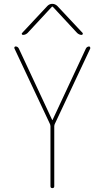

<svg xmlns="http://www.w3.org/2000/svg" viewBox="-20 -970 540 990"><path d="M98.6 -790Q94.7 -790 92.8 -793.5Q90.8 -796.9 93.8 -799.8L224.6 -939.5Q235.4 -950.2 249.5 -950.2Q263.7 -950.2 275.4 -939.5L406.2 -799.8Q408.2 -796.9 406.2 -793.5Q404.3 -790 401.4 -790Q388.7 -790 377.9 -799.8L252 -935.5H250H248L122.1 -799.8Q111.3 -790 98.6 -790ZM238.3 -329.1 54.7 -719.7Q52.7 -723.6 54.7 -727.1Q56.6 -730.5 60.5 -730.5Q71.3 -730.5 77.1 -719.7L249 -351.6Q249 -350.6 250 -350.6Q251 -350.6 251 -351.6L422.9 -719.7Q427.7 -729.5 439.5 -730.5Q442.4 -730.5 444.3 -727.1Q446.3 -723.6 445.3 -719.7L261.7 -329.1Q259.8 -323.2 259.8 -320.3V-9.8Q259.8 0 250 0Q240.2 0 240.2 -9.8V-320.3Q240.2 -323.2 238.3 -329.1Z"/></svg>

Font: Rounded-L Mgen+ 2m thin
Style: Regular
Weight: 100
Designer: [Source Han Sans]
Ryoko NISHIZUKA  (kana & ideographs); Paul D. Hunt (Latin, Greek & Cyrillic); Wenlong ZHANG  (bopomofo
Version: Version 1.059.20150602